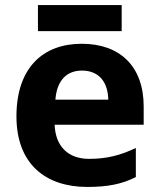

<svg xmlns="http://www.w3.org/2000/svg" viewBox="-20 -795 631 759"><path d="M461 -775H130V-672H461ZM303 -622C149 -622 45 -526 45 -335C45 -146 161 -56 325 -56C409 -56 463 -68 517 -95V-210C456 -181 402 -167 332 -167C248 -167 199 -218 196 -302H548V-374C548 -533 454 -622 303 -622ZM304 -516C374 -516 407 -467 408 -401H199C205 -480 246 -516 304 -516Z"/></svg>

Font: Noto Sans Malayalam UI
Style: Bold
Weight: 700
Designer: Jelle Bosma - Monotype Design Team
Foundry: Monotype Imaging Inc.
Version: Version 2.104